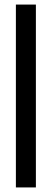

<svg xmlns="http://www.w3.org/2000/svg" viewBox="-20 -820 226 840"><path d="M49.5 0V-800H137V0Z"/></svg>

Font: Big Shoulders Display Thin SemiBold
Style: Regular
Weight: 600
Version: Version 2.002